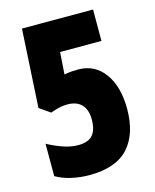

<svg xmlns="http://www.w3.org/2000/svg" viewBox="-110 -789 706 874"><g transform="rotate(-15 243.0 -352.0)"><path d="M203 10Q161 10 120 1Q79 -8 46 -27V-180Q80 -161 117.5 -148Q155 -135 189 -135Q236 -135 257 -159Q278 -183 278 -232Q278 -278 255 -302.5Q232 -327 188 -327Q168 -327 148.5 -322.5Q129 -318 108 -310L57 -345L78 -714H413V-566H218L211 -462Q231 -466 248 -467Q265 -468 276 -468Q355 -468 400.5 -405Q446 -342 446 -238Q446 -119 387 -54.5Q328 10 203 10Z"/></g></svg>

Font: Noto Sans Gurmukhi ExtraCondensed Black
Style: Regular
Weight: 900
Width: 2
Designer: Jelle Bosma - Monotype Design Team
Foundry: Monotype Imaging Inc.
Version: Version 2.004; ttfautohint (v1.8.4.7-5d5b)